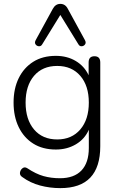

<svg xmlns="http://www.w3.org/2000/svg" viewBox="-20 -782 618 990"><path d="M291 188Q237 188 186.5 174.5Q136 161 95 131Q81 122 83 108Q85 94 96 85.5Q107 77 120 85Q165 115 204.5 126Q244 137 289 137Q362 137 400 97Q438 57 438 -19V-113Q417 -65 371.5 -38Q326 -11 268 -11Q200 -11 151.5 -41.5Q103 -72 76.5 -126.5Q50 -181 50 -253Q50 -325 76.5 -379Q103 -433 151.5 -463.5Q200 -494 268 -494Q326 -494 370.5 -467.5Q415 -441 437 -394V-460Q437 -492 467 -492Q497 -492 497 -460V-28Q497 188 291 188ZM275 -63Q350 -63 394 -114.5Q438 -166 438 -253Q438 -340 394 -391Q350 -442 275 -442Q199 -442 155.5 -391Q112 -340 112 -253Q112 -166 155.5 -114.5Q199 -63 275 -63ZM418 -575Q425 -562 418.5 -553Q412 -544 401 -543.5Q390 -543 384 -554L291 -705L198 -554Q192 -543 181 -543.5Q170 -544 163.5 -553Q157 -562 164 -575L252 -736Q266 -762 291 -762Q317 -762 330 -736Z"/></svg>

Font: Nunito Light
Style: Regular
Weight: 300
Designer: Vernon Adams
Foundry: Vernon Adams
Version: Version 3.601; ttfautohint (v1.8.2.53-6de2)